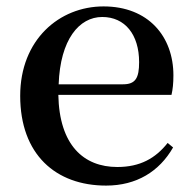

<svg xmlns="http://www.w3.org/2000/svg" viewBox="-20 -563 602 599"><path d="M311 16C406 16 477 -28 520 -103L503 -117C465 -69 417 -42 346 -42C241 -42 165 -110 162 -267H515C519 -284 521 -303 521 -328C521 -449 443 -543 303 -543C165 -543 43 -439 43 -264C43 -81 154 16 311 16ZM163 -300C168 -440 227 -510 299 -510C370 -510 414 -455 414 -369C414 -320 403 -300 364 -300Z"/></svg>

Font: Noto Serif CJK HK SemiBold
Style: Regular
Weight: 600
Designer: Ryoko NISHIZUKA 西塚涼子 (kana & ideographs); Frank Grießhammer (Latin, Greek & Cyrillic); Wenlong ZHANG 张文龙 (bopomofo); San
Foundry: Adobe
Version: Version 2.001;hotconv 1.1.0;makeotfexe 2.6.0